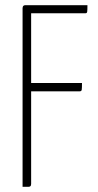

<svg xmlns="http://www.w3.org/2000/svg" viewBox="-20 -720 379 740"><path d="M67 0V-689Q67 -691 68 -694Q70 -700 78 -700H317Q317 -680 316 -674.5Q315 -669 310 -669H100V-400H296Q296 -380 295 -374Q294 -368 287 -368H100V-11Q100 -8 99 -5Q97 0 89 0Z"/></svg>

Font: Yanone Kaffeesatz Thin
Style: Regular
Weight: 250
Designer: Yanone
Foundry: Yanone Font Production. Not for release.
Version: Version 1.002